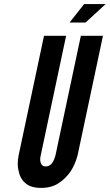

<svg xmlns="http://www.w3.org/2000/svg" viewBox="-20 -910 536 938"><path d="M496 -890 398 -800H320L391 -890ZM483 -735 359 -151C351 -121 339 -94 324 -71C309 -51 292 -32 269 -17C245 0 216 8 181 8C146 8 120 0 102 -17C85 -32 76 -51 72 -71C65 -94 65 -120 71 -151L195 -735H303L179 -151C174 -132 176 -116 184 -105C188 -100 194 -97 203 -97C222 -97 234 -109 241 -124C244 -130 248 -139 251 -151L375 -735Z"/></svg>

Font: League Gothic Italic
Style: Regular
Weight: 400
Designer: Tyler Finck
Foundry: The League of Moveable Type
Version: Version 1.001;PS 001.001;hotconv 1.0.56;makeotf.lib2.0.21325